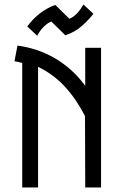

<svg xmlns="http://www.w3.org/2000/svg" viewBox="-20 -827 536 847"><path d="M78.1 -548.8Q70.3 -551.3 61.5 -553.5Q52.7 -555.7 43.9 -557.1L57.1 -626Q100.6 -620.1 142.3 -606.2Q184.1 -592.3 222.2 -570.1Q260.3 -547.9 294.2 -517.3Q328.1 -486.8 356 -448.2V-616.2H425.8V0H356L355 -314.9Q316.9 -389.6 266.4 -444.6Q215.8 -499.5 147.9 -532.2V0H78.1ZM100.1 -710.4Q126.5 -745.6 157.7 -769.3Q189 -793 224.1 -805.2L286.1 -744.1Q297.9 -749 307.1 -756.6Q316.4 -764.2 324.2 -772.9Q332 -781.7 337.9 -790.8Q343.8 -799.8 348.1 -807.1L392.1 -766.1Q367.2 -734.4 337.2 -709.2Q307.1 -684.1 268.1 -671.4L206.1 -732.4Q194.3 -727.1 185.1 -719.7Q175.8 -712.4 168 -703.9Q160.2 -695.3 154.3 -686.3Q148.4 -677.2 144 -669.4Z"/></svg>

Font: Aubrey
Style: Regular
Weight: 400
Designer: Gayaneh Bagdasaryan | Cyreal.org
Foundry: Gayaneh Bagdasaryan | Cyreal.org
Version: Version 1.000